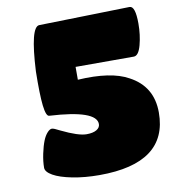

<svg xmlns="http://www.w3.org/2000/svg" viewBox="-81 -783 777 863"><g transform="rotate(-10 307.5 -351.5)"><path d="M64 -66.9Q64 -95.7 71.3 -130.4Q78.6 -165 87.9 -188Q96.2 -208.5 107.7 -221.2Q119.1 -233.9 128.9 -233.9Q137.2 -233.9 165 -219.2Q241.2 -182.1 278.8 -182.1Q308.1 -182.1 324.5 -191.9Q340.8 -201.7 340.8 -217.8Q340.8 -281.2 127.9 -293Q120.6 -292.5 115.2 -305.2Q109.9 -317.9 106.9 -343.8Q104 -369.6 103 -408.7Q102.1 -447.8 103 -500Q113.3 -700.7 153.8 -702.1L567.9 -711.9Q594.2 -711.9 594.2 -631.8Q594.2 -579.6 582 -534.2Q569.8 -488.8 547.9 -488.8H282.2V-430.2Q434.1 -439.5 512.2 -396Q615.2 -341.8 615.2 -222.2Q615.2 8.8 304.2 8.8Q236.8 8.8 180.9 -2.2Q125 -13.2 94.5 -30.5Q64 -47.9 64 -66.9Z"/></g></svg>

Font: GGS TheRock Black
Style: Regular
Weight: 900
Designer: Rodrigo Fuenzalida (2012); Goodgame Studios (2014)
Foundry: Rodrigo Fuenzalida,2012;  GGS,2014
Version: Version 1.002 | FøM Mod